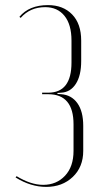

<svg xmlns="http://www.w3.org/2000/svg" viewBox="-20 -726 362 752"><path d="M161 6Q100 6 41 -31L45 -36Q101 -2 149 -2Q201 -2 234.5 -37.5Q268 -73 268 -135V-239Q268 -357 169 -357H145V-363H169Q260 -363 260 -481V-567Q260 -630 232.5 -664Q205 -698 157 -698Q98 -698 61 -656L56 -660Q94 -706 168 -706Q227 -706 262.5 -669.5Q298 -633 298 -567V-487Q298 -430 277 -397.5Q256 -365 220 -363L205 -362V-358L220 -357Q260 -354 283 -322Q306 -290 306 -233V-135Q306 -72 265 -33Q224 6 161 6Z"/></svg>

Font: Moniqa ExtLt Narrow Display
Style: Regular
Weight: 200
Width: 4
Designer: Rajesh Rajput
Foundry: Rajesh Rajput
Version: Version 1.000